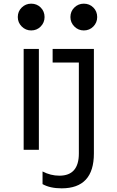

<svg xmlns="http://www.w3.org/2000/svg" viewBox="-20 -817 640 1047"><path d="M109 0V-550H192V0ZM492 20Q492 210 316 210Q253 210 212 187V118Q256 141 304 141Q410 141 410 20V-476H267V-550H492ZM77 -724Q77 -755 98.5 -776Q120 -797 150 -797Q181 -797 202 -776Q223 -755 223 -724Q223 -694 202 -672.5Q181 -651 150 -651Q120 -651 98.5 -672.5Q77 -694 77 -724ZM364 -724Q364 -755 385.5 -776Q407 -797 437 -797Q468 -797 489 -776Q510 -755 510 -724Q510 -694 489 -672.5Q468 -651 437 -651Q407 -651 385.5 -672.5Q364 -694 364 -724Z"/></svg>

Font: CommitMono
Style: 450Regular
Weight: 450
Designer: Eigil Nikolajsen
Foundry: Eigil Nikolajsen
Version: Version 1.002